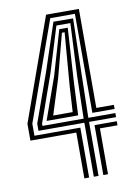

<svg xmlns="http://www.w3.org/2000/svg" viewBox="-89 -858 645 915"><g transform="rotate(-10 233.5 -400.0)"><path d="M243.8 0V-221.8H21.8V-303.5L199.5 -800H358.2V-320.8H443.2V-301H335.5V-780.2H216.2L44.8 -299.8V-241.5H266.8V0ZM289.5 0 289.8 -261.2H67.8V-295.8L152.5 -532.8L228.2 -761L323.2 -760.2L317.2 -502.2L312.5 -281H443.2V-261.2H312.5V0ZM90.5 -281H289.8L294.5 -482L306.5 -740.5H239L171 -519.8L90.5 -292ZM114 -301 186.8 -506 249.5 -721H290.5L274.2 -460.2L266.8 -301ZM149.5 -320.8H243.8L251.2 -446.2L272 -702.2H259L203.2 -490.5ZM335.5 0V-241.5H443.2V-221.8H358.2V0Z"/></g></svg>

Font: Big Shoulders Inline Text
Style: Bold
Weight: 700
Designer: Patric King
Foundry: XO Type Co
Version: Version 1.000